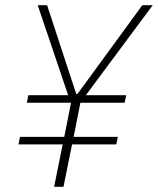

<svg xmlns="http://www.w3.org/2000/svg" viewBox="-20 -718 607 738"><path d="M257 -163 224 0H188L221 -163H51L57 -192H227L253 -323H83L89 -352H242L125 -698H161L273 -357H278L527 -698H567L310 -352H465L459 -323H289L263 -192H433L427 -163Z"/></svg>

Font: IBM Plex Sans Cond ExtLt
Style: Italic
Weight: 200
Width: 3
Italic angle: -11°
Designer: Mike Abbink, Paul van der Laan, Pieter van Rosmalen
Foundry: Bold Monday
Version: Version 1.3